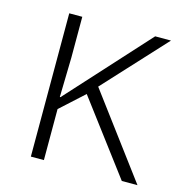

<svg xmlns="http://www.w3.org/2000/svg" viewBox="-85 -609 654 687"><g transform="rotate(15 242.0 -265.5)"><path d="M136.2 -232.9 407.2 -530.8H465.8L256.8 -304.2L483.9 0H425.8L224.1 -268.1L137.2 -189V0H88.9V-530.8H137.2V-378.9L133.8 -232.9Z"/></g></svg>

Font: JBL Sans
Style: Light
Weight: 300
Version: Version 1.10